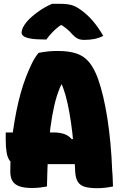

<svg xmlns="http://www.w3.org/2000/svg" viewBox="-20 -977 640 1006"><path d="M10 -283H261Q289 -283 313 -276Q337 -269 357 -247L419 -272V-117H69Q45 -117 32 -134Q19 -151 14.5 -179.5Q10 -208 10 -243ZM226 0Q210 3 190 5.5Q170 8 148 8Q108 8 83 -0.5Q58 -9 46 -27.5Q34 -46 34 -78Q34 -132 37.5 -186.5Q41 -241 48.5 -293Q56 -345 66 -395Q76 -445 88.5 -489.5Q101 -534 116 -573Q131 -612 147 -644.5Q163 -677 182 -700Q207 -705 231.5 -707.5Q256 -710 281 -710Q343 -710 382.5 -696Q422 -682 448 -650Q474 -618 494 -563Q509 -520 521 -469Q533 -418 542.5 -357.5Q552 -297 558.5 -228Q565 -159 568 -80Q570 -61 570.5 -41Q571 -21 572 0Q553 4 532 6.5Q511 9 489 9Q448 9 423.5 1.5Q399 -6 387.5 -25Q376 -44 374 -77Q371 -151 365.5 -215.5Q360 -280 352 -335Q344 -390 334 -435.5Q324 -481 310.5 -517.5Q297 -554 280 -582L340 -534H265L328 -581Q308 -552 292 -513Q276 -474 264.5 -424Q253 -374 244.5 -311Q236 -248 232 -170.5Q228 -93 226 0ZM253 -957Q260 -957 267 -957Q274 -957 280.5 -957Q287 -957 294 -957Q329 -957 353 -951Q377 -945 405 -924Q422 -912 437.5 -897.5Q453 -883 467.5 -866Q482 -849 495.5 -829.5Q509 -810 521 -789Q497 -777 473 -772.5Q449 -768 422 -768Q400 -768 386.5 -775Q373 -782 359 -797Q346 -813 328.5 -827Q311 -841 278 -862L333 -845Q320 -845 302 -845Q284 -845 267 -845L322 -862Q281 -835 258 -811.5Q235 -788 223 -770H217Q167 -770 140 -775Q113 -780 103 -788Q93 -796 93 -805Q93 -817 99 -830.5Q105 -844 118 -860Q129 -874 144.5 -887.5Q160 -901 177.5 -914Q195 -927 214.5 -938Q234 -949 253 -957Z"/></svg>

Font: Recursive Monospace Casual Black
Style: Regular
Weight: 900
Version: Version 1.047